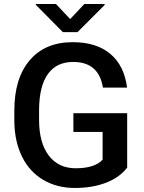

<svg xmlns="http://www.w3.org/2000/svg" viewBox="-20 -932 721 962"><path d="M51.8 0ZM617.2 -92.3Q578.6 -42 510.3 -16.1Q441.9 9.8 355 9.8Q265.6 9.8 196.8 -30.8Q127.9 -71.3 90.6 -146.7Q53.2 -222.2 51.8 -322.8V-378.4Q51.8 -539.6 128.9 -630.1Q206.1 -720.7 344.2 -720.7Q462.9 -720.7 532.7 -662.1Q602.5 -603.5 616.7 -493.2H495.6Q475.1 -621.6 346.7 -621.6Q263.7 -621.6 220.5 -561.8Q177.2 -502 175.8 -386.2V-331.5Q175.8 -216.3 224.4 -152.6Q272.9 -88.9 359.4 -88.9Q454.1 -88.9 494.1 -131.8V-271H347.7V-364.7H617.2ZM331.5 -836.4 402.8 -912.1H504.4V-907.2L368.2 -771H294.9L159.7 -907.7V-912.1H260.3Z"/></svg>

Font: Roboto Medium
Style: Regular
Weight: 500
Designer: Google
Version: Version 2.134; 2016; ttfautohint (v1.6)